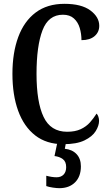

<svg xmlns="http://www.w3.org/2000/svg" viewBox="-20 -744 571 1004"><path d="M311 10Q223 10 164 -36Q105 -82 75 -164.5Q45 -247 45 -358Q45 -468 75.5 -550.5Q106 -633 166.5 -678.5Q227 -724 317 -724Q406 -724 452.5 -689.5Q499 -655 499 -609Q499 -576 474.5 -555Q450 -534 406 -534Q406 -567 397 -597.5Q388 -628 366.5 -647.5Q345 -667 309 -667Q233 -667 202 -585Q171 -503 171 -358Q171 -210 208 -132.5Q245 -55 331 -55Q373 -55 402 -68.5Q431 -82 450.5 -104Q470 -126 485 -150Q491 -144 494.5 -133.5Q498 -123 498 -112Q498 -87 480.5 -58.5Q463 -30 422 -10Q381 10 311 10ZM290 240Q277 240 256.5 237Q236 234 222 229V175Q252 183 276 183Q299 183 312.5 169Q326 155 326 130Q326 101 308.5 88Q291 75 265 72L282 -9H327L319 34Q358 38 380.5 62Q403 86 403 126Q403 179 372.5 209.5Q342 240 290 240Z"/></svg>

Font: Noto Serif Tamil ExtraCondensed SemiBold
Style: Regular
Weight: 600
Width: 2
Designer: Indian Type Foundry, Tom Grace, and the Monotype Design Team
Foundry: Monotype Imaging Inc.
Version: Version 2.004; ttfautohint (v1.8.4.7-5d5b)